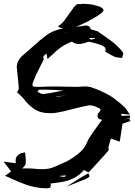

<svg xmlns="http://www.w3.org/2000/svg" viewBox="-25 -935 730 1035"><path d="M465.3 -721.2 488.3 -727.1 484.4 -730.5 454.6 -729.5ZM313 -756.3 351.6 -764.2V-764.6ZM209 -428.2Q240.7 -431.6 291 -441.9L317.4 -446.8Q266.1 -451.7 210.4 -451.7L184.1 -451.2Q180.2 -446.3 177.7 -439.9Q196.8 -428.2 207.5 -428.2ZM279.8 -414.1 333.5 -419.4 279.8 -416.5ZM322.3 18.1Q328.6 17.1 332.5 10.3L292.5 13.7Q309.6 18.1 319.3 18.1ZM333 71.3 387.7 36.6Q408.7 22.9 433.1 9.3L450.7 -0.5Q457 9.8 457.5 13.7Q457.5 18.6 448.7 23.9Q442.4 27.8 427.7 33.7Q413.1 39.6 386.2 50.3Q359.4 61 333 71.3ZM385.3 -790.5Q405.3 -792 439.5 -798.3Q462.4 -793.9 463.9 -776.9L500.5 -766.6Q542 -738.8 583 -708Q614.3 -682.6 636.7 -653.8Q639.2 -649.9 639.2 -646.5Q639.2 -643.1 636.2 -635.3Q634.8 -631.3 633.3 -622.6Q625.5 -624 616.2 -624.5Q604 -625 593.3 -628.9Q576.2 -636.7 560.1 -646.5L542 -656.7Q544.9 -664.6 544.9 -668Q544.9 -673.3 540.5 -679.2Q531.2 -693.4 454.6 -710.4L441.9 -706.5Q416.5 -697.8 399.9 -697.8Q378.4 -697.8 362.8 -710.9Q354.5 -708 337.4 -699.7Q300.3 -682.6 264.6 -647Q252.4 -635.3 231 -616.7L226.1 -645Q215.8 -641.6 210.9 -633.3Q208 -628.4 208 -624.5Q208 -621.6 211.9 -617.2Q208 -608.9 191.4 -575.7Q168.9 -534.2 153.8 -494.1Q149.9 -483.4 149.9 -477.1Q149.9 -472.2 152.3 -470.7Q157.7 -466.8 176.3 -466.8H192.4Q233.9 -468.8 274.4 -468.8Q301.3 -468.8 328.1 -467.8Q357.9 -466.8 388.7 -466.8Q399.9 -466.8 410.9 -468Q421.9 -469.2 432.1 -469.2Q447.8 -469.2 462.4 -465.8Q519 -447.8 569.8 -418Q602.5 -397.5 644.5 -359.4Q652.8 -351.6 659.7 -340.3V-339.8Q663.6 -333 675.3 -316.9L627.9 -321.8L629.9 -310.5L676.3 -312L674.8 -297.9L644.5 -292L672.4 -294.9L678.2 -282.7L635.3 -268.1L620.6 -171.4L572.8 -188L569.8 -178.7Q563.5 -157.7 558.6 -137.7Q558.6 -136.2 560.3 -133.5Q562 -130.9 562 -127.9Q562 -123.5 477.5 -32.2Q466.8 -21.5 456.5 -9.8L452.1 -5.4L427.2 -18.6Q380.4 39.1 286.6 49.3Q270 51.8 247.6 54.2Q249 59.1 249 64Q249 67.9 247.1 73.2Q245.1 80.1 226.1 80.1Q218.3 80.1 206.1 79.1H201.2Q154.3 74.2 115.2 60.3Q76.2 46.4 38.6 28.8H38.1Q20.5 20 2 12.7L35.2 -10.7L-5.4 -63.5L61 -55.2Q59.1 -62.5 59.1 -69.3Q59.1 -84.5 68.8 -95.7Q80.6 -108.9 103 -112.3L110.4 -113.3L112.3 -92.3Q114.3 -80.1 114.3 -67.9Q114.3 -60.1 113.3 -52.2Q110.4 -41.5 98.1 -29.8H97.7L94.7 -26.9Q109.4 -27.3 123 -27.3Q144.5 -27.3 163.8 -25.1Q183.1 -22.9 200.7 -22.9Q241.7 -22.9 267.1 -35.2L283.2 -42Q303.7 -52.2 317.4 -57.1Q329.1 -61.5 338.4 -66.9Q404.8 -104 431.2 -142.6Q439 -154.8 444.6 -168.7Q450.2 -182.6 458.5 -195.3Q479.5 -227.1 524.9 -289.1Q500.5 -293.5 500.5 -309.6Q500.5 -321.3 510.7 -331.5Q517.1 -338.9 517.1 -342.8Q517.1 -349.1 502 -355Q477.5 -367.2 459.5 -367.2H455.6Q412.1 -359.4 370.6 -348.1Q309.1 -331.5 275.4 -326.7Q260.3 -324.7 247.6 -324.7Q192.9 -324.7 159.7 -347.2Q126.5 -369.6 102.5 -402.8Q93.3 -413.6 81.1 -424.6Q68.8 -435.5 66.9 -437.5L70.8 -445.3Q76.2 -452.1 76.2 -457Q76.2 -470.7 70.8 -519.5Q65.4 -568.4 65.4 -573.2Q65.4 -611.3 105.5 -643.1Q129.9 -663.6 152.8 -684.6Q186.5 -715.8 225.1 -745.1Q259.8 -771 316.4 -782.7Q304.2 -783.7 296.9 -786.6Q289.1 -789.6 289.1 -792.5Q289.1 -794.4 292.5 -796.9Q308.6 -807.1 323 -825.9Q337.4 -844.7 350.3 -864Q363.3 -883.3 373.8 -896.7Q384.3 -910.2 392.6 -912.6Q396 -913.1 399.4 -913.1L407.7 -912.6Q414.1 -912.6 417.5 -914.6L437.5 -913.6Q465.8 -913.1 488.3 -906.2Q502.4 -903.3 515.1 -897.9Q527.8 -892.6 533.2 -881.3V-880.4Q533.2 -871.6 508.8 -855Q483.4 -837.4 446.8 -818.8Q414.1 -802.2 385.3 -790.5Z"/></svg>

Font: Unutterable
Style: Regular
Weight: 400
Designer: GGBotNet
Foundry: f0n7.com
Version: 1.00